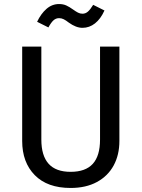

<svg xmlns="http://www.w3.org/2000/svg" viewBox="-20 -920 702 952"><path d="M572 -221Q572 -152 543.5 -99.5Q515 -47 460.5 -17.5Q406 12 330 12Q215 12 152.5 -51.5Q90 -115 90 -221V-689H185V-228Q185 -148 221 -108Q257 -68 330 -68Q404 -68 440 -107.5Q476 -147 476 -228V-689H572ZM321 -808Q307 -819 296 -824.5Q285 -830 273 -830Q257 -830 245 -819Q233 -808 220 -784L164 -812Q183 -852 210.5 -876Q238 -900 273 -900Q293 -900 308.5 -893Q324 -886 342 -873Q356 -863 366.5 -857.5Q377 -852 389 -852Q404 -852 416 -862.5Q428 -873 442 -896L498 -868Q479 -826 451 -804Q423 -782 389 -782Q357 -782 321 -808Z"/></svg>

Font: Fira Sans
Style: Regular
Weight: 400
Designer: bBox Type GmbH & Carrois Corporate GbR & Edenspiekermann AG
Foundry: bBox Type GmbH & Carrois Corporate GbR & Edenspiekermann AG
Version: Version 4.301